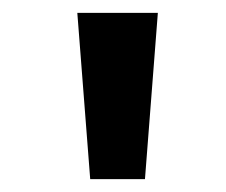

<svg xmlns="http://www.w3.org/2000/svg" viewBox="-20 -749 350 298"><path d="M120 -471H205L225 -729H100Z"/></svg>

Font: Noto Sans Devanagari UI Condensed SemiBold
Style: Regular
Weight: 600
Width: 3
Designer: Jelle Bosma - Monotype Design Team
Foundry: Monotype Imaging Inc.
Version: Version 2.003